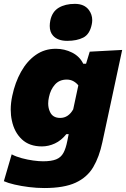

<svg xmlns="http://www.w3.org/2000/svg" viewBox="-31 -768 652 994"><path d="M198.5 205.5Q159.5 205.5 119.2 200.5Q79 195.5 44.5 187.5Q10 179.5 -11 170L29.5 31Q52 43 81.8 51Q111.5 59 141 63Q170.5 67 192 67Q235 67 259.8 57Q284.5 47 297.2 23.8Q310 0.5 317.5 -38.5L324.5 -73.5H312.5Q286 -40.5 253 -25.2Q220 -10 186 -10Q121 -10 82 -46.8Q43 -83.5 30.5 -143.5Q24.5 -171 24.5 -200.5Q24.5 -235 32.5 -272Q47 -341 77.8 -396.2Q108.5 -451.5 154 -483.5Q199.5 -515.5 258 -515.5Q303 -515.5 342.2 -495.8Q381.5 -476 400 -438H414.5L433.5 -500.5L601.5 -509.5Q588 -446 575 -386Q562 -325.5 549 -264.5L499 -32Q483 44 451.8 97Q420.5 150 360.5 177.8Q300.5 205.5 198.5 205.5ZM280.5 -157.5Q323 -157.5 348 -202L374.5 -326Q364.5 -339 349.2 -347.5Q334 -356 314.5 -356Q276.5 -356 253.5 -330.2Q230.5 -304.5 222.5 -265.5Q218.5 -248 218.5 -232.5Q218.5 -208.5 227.5 -189.5Q241.5 -157.5 280.5 -157.5ZM317 -556.5Q267.5 -556.5 243.5 -583.5Q226.5 -602.5 226.5 -633.5Q226.5 -646.5 229.5 -662Q239 -707.5 272.8 -727.8Q306.5 -748 356.5 -748Q405.5 -748 429 -716.5Q446.5 -693 446.5 -663.5Q446.5 -653 444 -641.5Q433.5 -590.5 400.2 -573.5Q367 -556.5 317 -556.5Z"/></svg>

Font: Heraclito ExtraBold
Style: Italic
Weight: 800
Italic angle: -12°
Designer: Kostas Bartsokas (font) & Cristiano Sobral (main changes)
Foundry: Kostas Bartsokas (font) & Cristiano Sobral (main changes)
Version: Version 1.00;July 8, 2020;FontCreator 13.0.0.2655 64-bit